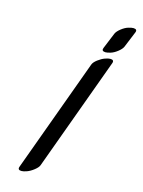

<svg xmlns="http://www.w3.org/2000/svg" viewBox="-209 -770 621 833"><g transform="rotate(30 101.5 -353.0)"><path d="M187 -743Q205 -747 203 -731L193 -653Q191 -641 179 -625Q167 -609 154 -601Q141 -593 133 -591Q115 -587 117 -603L127 -681Q129 -693 141 -709Q153 -725 166 -733Q179 -741 187 -743ZM166 -577Q184 -582 183 -566L135 -26Q134 -15 122 1Q110 17 97 26Q84 35 76 37Q58 42 59 26L107 -514Q108 -526 120 -541.5Q132 -557 145 -566Q158 -575 166 -577Z"/></g></svg>

Font: Kavivanar
Style: Regular
Weight: 400
Designer: Tharique Azeez
Foundry: Tharique Azeez
Version: Version 1.88